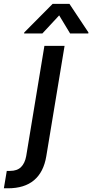

<svg xmlns="http://www.w3.org/2000/svg" viewBox="-117 -787 485 1011"><path d="M-81.3 112.9H-64.3Q-26.6 112.9 -6.2 92.7Q14.2 72.4 21 34.8L116.8 -545.5H223L126.8 35.5Q112.9 119.3 62.3 161.9Q11.7 204.5 -75.3 204.5Q-80.6 204.5 -85.8 204.5Q-90.9 204.5 -96.6 204.2ZM9.9 -610.8 10.7 -616.1 160.2 -766.7H248.6L348.7 -616.1L348 -610.8H252.1L194.6 -706L106.2 -610.8Z"/></svg>

Font: Inter P Medium
Style: Italic
Weight: 500
Italic angle: 9.39999°
Designer: Rasmus Andersson
Foundry: rsms
Version: Version 3.018;git-588b23468